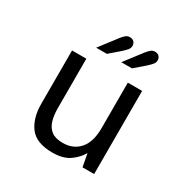

<svg xmlns="http://www.w3.org/2000/svg" viewBox="-164 -842 960 992"><g transform="rotate(30 316.0 -346.5)"><path d="M280.3 12Q184.6 12 145 -40Q105.3 -92 105.3 -178V-496H190.6V-201.8Q190.6 -160.3 200.1 -127.7Q209.5 -95.1 233.5 -76.6Q257.5 -58 301.8 -58Q364.3 -58 401.2 -100.3Q438.1 -142.7 438.1 -224.8V-496H523.4V0H454.1L439.6 -77.2Q421.1 -43.1 383 -15.5Q344.9 12 280.3 12ZM206 -570.7 284.9 -673.7Q296.8 -688.6 306.7 -696.9Q316.7 -705.1 330.4 -705.1Q346.4 -705.1 355.2 -695.8Q364.1 -686.5 364.1 -672.1Q364.1 -659.8 356 -649.1Q347.8 -638.3 326.4 -619.6L269.7 -570.7ZM356 -570.7 434.9 -673.7Q446.7 -688.6 456.7 -696.9Q466.7 -705.1 480.4 -705.1Q496.3 -705.1 505.2 -695.8Q514.1 -686.5 514.1 -672.1Q514.1 -659.8 505.7 -648.9Q497.2 -638 476.4 -619.6L419.7 -570.7Z"/></g></svg>

Font: Atkinson Hyperlegible Mono ExtraLight
Style: Regular
Weight: 200
Monospace: yes
Designer: Elliott Scott, Megan Eiswerth, Linus Boman, Theodore Petrosky, Letters from Sweden
Foundry: Applied Design Works, Letters from Sweden
Version: Version 2.001